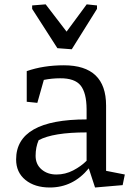

<svg xmlns="http://www.w3.org/2000/svg" viewBox="-20 -835 602 866"><path d="M370.6 -237.8Q219.2 -237.8 154.3 -202.6Q140.6 -170.9 140.6 -132.3Q140.6 -93.8 167.5 -70.8Q194.3 -47.9 234.4 -47.9Q274.4 -47.9 310.1 -66.4Q345.7 -85 370.6 -109.9ZM52.7 -115.7Q52.7 -296.4 370.6 -296.4V-342.8Q370.1 -416 343.8 -449.2Q317.4 -482.4 251 -481.9Q214.4 -481.9 177.7 -474.6L148.4 -371.1L100.6 -376V-514.2Q175.8 -540.5 268.1 -540.5Q458.5 -540.5 458.5 -358.9V-64.5L543 -47.9L533.2 0L408.7 10.7L380.4 -75.7Q309.6 10.7 204.6 10.7Q136.7 10.7 94.7 -23.4Q52.7 -57.6 52.7 -115.7ZM125 -810.5 186 -815.4 280.3 -692.4 371.1 -815.4 417.5 -810.5V-794.9L303.7 -612.8L238.8 -617.7L125 -794.9Z"/></svg>

Font: NoticiaText-Regular
Style: Regular
Weight: 400
Designer: JM Sole
Foundry: JM Sole
Version: Version 1.003